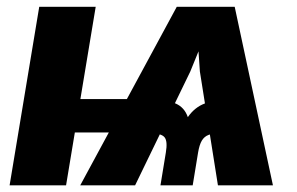

<svg xmlns="http://www.w3.org/2000/svg" viewBox="-20 -556 891 576"><path d="M633.8 0 579.6 -341.8 566.4 -535.6H684.1L798.8 0ZM8.8 0 97.7 -535.6H267.1L178.2 0ZM121.6 -158.7 138.2 -258.8H422.9L406.2 -158.7ZM461.4 0 477.5 -98.1Q483.4 -132.8 473.4 -144.5Q463.4 -156.2 430.2 -156.2L446.8 -257.3Q479 -257.3 506.1 -245.8Q533.2 -234.4 543.5 -204.6Q564 -234.4 595 -245.8Q626 -257.3 657.7 -257.3L641.1 -156.2Q619.1 -156.2 606 -151.4Q592.8 -146.5 585.4 -134Q578.1 -121.6 574.2 -98.1L558.1 0ZM220.7 0 510.3 -535.6H629.9L550.8 -341.3L385.3 0Z"/></svg>

Font: Inter 20pt ExtraBold
Style: Italic
Weight: 800
Italic angle: -9.3988°
Version: Version 4.001;git-66647c0bb